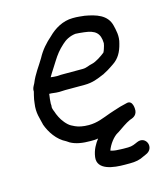

<svg xmlns="http://www.w3.org/2000/svg" viewBox="-95 -560 639 750"><g transform="rotate(-15 224.0 -185.0)"><path d="M126 -287C136 -305 149 -323 161 -343C176 -367 188 -382 208 -400C222 -413 239 -423 263 -426C269 -426 275 -425 279 -425L298 -423C342 -418 360 -403 361 -362L359 -352C357 -346 354 -334 350 -327C337 -316 311 -299 296 -296C280 -293 272 -286 255 -286H177C170 -286 164 -286 152 -285C142 -285 136 -286 126 -287ZM318 118H338C361 118 378 115 397 105L406 101C448 85 426 28 387 45C375 50 365 56 347 56H327C316 56 312 55 307 55C297 55 285 53 277 50C285 27 305 0 324 -10L326 -11C344 -23 364 -38 382 -46C390 -49 409 -53 412 -75C413 -83 412 -118 388 -113C369 -109 348 -103 331 -97L313 -91C282 -80 257 -68 222 -68C199 -68 181 -72 168 -78L154 -85C139 -93 122 -115 115 -130L109 -143C105 -157 98 -166 100 -177C101 -182 99 -186 100 -191C101 -195 100 -200 101 -205L103 -220C103 -222 103 -223 104 -226C118 -226 126 -223 144 -223C153 -223 161 -224 168 -224H246C279 -224 302 -234 325 -244H326L348 -256C357 -261 366 -268 374 -273C398 -289 411 -312 419 -344C428 -374 420 -400 416 -418C405 -464 361 -477 315 -485H314L295 -487C287 -488 278 -488 269 -488C228 -488 193 -466 169 -442C145 -421 125 -399 109 -369C92 -340 72 -316 58 -281C56 -276 49 -267 48 -257V-250C46 -242 43 -231 41 -220L39 -205C33 -166 44 -142 49 -118V-117C61 -83 85 -47 120 -30L132 -22C154 -10 180 -6 213 -6C223 -6 233 -6 243 -8C230 9 217 30 213 59C206 111 273 118 318 118Z"/></g></svg>

Font: PolanStronk
Style: BdIta
Weight: 700
Version: Version 1.0